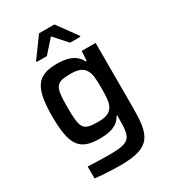

<svg xmlns="http://www.w3.org/2000/svg" viewBox="-222 -843 1032 1160"><g transform="rotate(-30 294.0 -262.5)"><path d="M142 -595V-588H213L294 -679L375 -588H447V-595L348 -731H241ZM270 206C487 206 508 129 508 -63V-510H411L407 -442H401C370 -505 304 -518 242 -518C105 -518 59 -459 59 -255C59 -53 104 4 241 4C314 4 369 -11 397 -65H402V-40C402 91 390 117 245 117C200 117 135 115 93 113V196C132 201 205 206 270 206ZM285 -89C179 -89 166 -107 166 -256C166 -406 179 -424 285 -424C339 -424 369 -410 385 -380C401 -353 402 -312 402 -256C402 -199 401 -159 385 -131C369 -102 339 -89 285 -89Z"/></g></svg>

Font: Saira UNSAM Medium
Style: Regular
Weight: 500
Designer: Hector Gatti with collaboration of the Omnibus-Type team
Foundry: Omnibus-Type
Version: Version 0.072;PS 000.072;hotconv 1.0.88;makeotf.lib2.5.64775